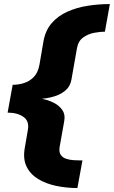

<svg xmlns="http://www.w3.org/2000/svg" viewBox="-20 -740 575 970"><path d="M371 210Q315 210 263.2 199Q211.5 188 172.2 164Q133 140 114.2 101.5Q95.5 63 105 8.5L121 -85Q128.5 -129 97.8 -150Q67 -171 18.5 -171L44 -311.5Q74 -311.5 102.5 -320.8Q131 -330 151.8 -352.2Q172.5 -374.5 179.5 -414L200 -533.5Q210 -587.5 241.8 -623.8Q273.5 -660 320.5 -681Q367.5 -702 423 -710.8Q478.5 -719.5 535 -719.5L510 -580Q487.5 -580 457 -574.5Q426.5 -569 401 -551.2Q375.5 -533.5 369 -497L341 -338.5Q335 -304.5 312.8 -285Q290.5 -265.5 263.8 -256.2Q237 -247 216.2 -244.2Q195.5 -241.5 192 -241Q195.5 -240.5 215.2 -235.2Q235 -230 257.8 -217.5Q280.5 -205 295.5 -183.2Q310.5 -161.5 304.5 -128L281.5 1Q277 27.5 286.5 41.8Q296 56 313.8 62Q331.5 68 351.8 69.2Q372 70.5 389 70.5Q394 70.5 396.5 70.5Z"/></svg>

Font: Anybody ExtraExpanded ExtraBold
Style: Italic
Weight: 800
Width: 8
Italic angle: -10°
Designer: Tyler Finck
Foundry: Etcetera Type Company
Version: Version 1.010; ttfautohint (v1.8.3) -l 8 -r 50 -G 200 -x 14 